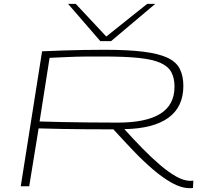

<svg xmlns="http://www.w3.org/2000/svg" viewBox="-20 -969 1051 999"><path d="M88 0 199 -702Q263 -705 314 -706.5Q365 -708 414 -709Q463 -710 523 -710Q646 -710 726 -700Q806 -690 851.5 -668.5Q897 -647 915.5 -610.5Q934 -574 934 -522Q934 -413 856.5 -356.5Q779 -300 627 -297Q674 -245 721 -197Q768 -149 812.5 -111Q857 -73 897 -50.5Q937 -28 970 -28Q973 -28 978 -28.5Q983 -29 986 -29L984 9Q980 10 974.5 10Q969 10 967 10Q924 10 876 -16.5Q828 -43 776.5 -87Q725 -131 673 -185.5Q621 -240 570 -296Q495 -296 431 -296.5Q367 -297 306.5 -298Q246 -299 181 -301L132 0ZM592 -331Q740 -331 814 -377Q888 -423 888 -518Q888 -563 871.5 -593.5Q855 -624 814.5 -642Q774 -660 702.5 -667.5Q631 -675 519 -675Q474 -675 440.5 -675Q407 -675 377 -674Q347 -673 314.5 -671.5Q282 -670 238 -668L186 -337Q242 -335 300.5 -334Q359 -333 430 -332Q501 -331 592 -331ZM788 -949 558 -755H502L334 -949H374L533 -779L746 -949Z"/></svg>

Font: Georama ExtraExtended ExtraLight
Style: Italic
Weight: 200
Width: 8
Italic angle: -9°
Designer: Jean-Baptiste Levee
Foundry: Production Type
Version: Version 1.000